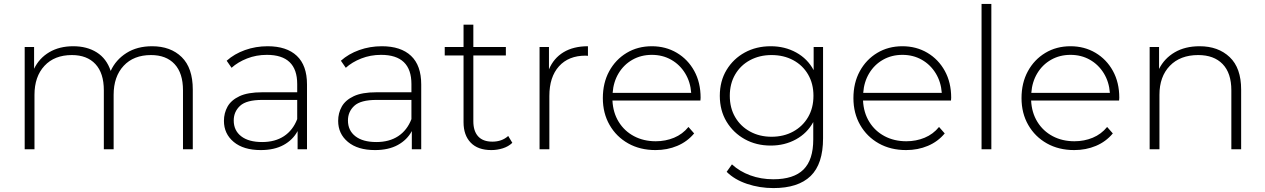

<svg xmlns="http://www.w3.org/2000/svg" viewBox="-20 -762 6455 980"><path d="M106 0V-522H154V-411Q180 -465 231.5 -495.5Q283 -526 354 -526Q424 -526 474 -494.5Q524 -463 545 -400Q571 -457 625.5 -491.5Q680 -526 756 -526Q851 -526 907.5 -470.5Q964 -415 964 -305V0H914V-301Q914 -389 871 -435Q828 -481 751 -481Q662 -481 611 -426Q560 -371 560 -278V0H510V-301Q510 -389 467 -435Q424 -481 347 -481Q258 -481 207 -426Q156 -371 156 -278V0Z M1499 0V-93Q1475 -48 1427.5 -22Q1380 4 1311 4Q1223 4 1173 -37.5Q1123 -79 1123 -145Q1123 -185 1141.5 -218Q1160 -251 1202.5 -271Q1245 -291 1318 -291H1497V-333Q1497 -482 1342 -482Q1288 -482 1241 -463.5Q1194 -445 1162 -416L1137 -452Q1176 -487 1230.5 -506.5Q1285 -526 1346 -526Q1443 -526 1495 -477Q1547 -428 1547 -331V0ZM1497 -154V-252H1319Q1238 -252 1205.5 -222Q1173 -192 1173 -147Q1173 -96 1211 -66.5Q1249 -37 1318 -37Q1384 -37 1429.5 -67Q1475 -97 1497 -154Z M2082 0V-93Q2058 -48 2010.5 -22Q1963 4 1894 4Q1806 4 1756 -37.5Q1706 -79 1706 -145Q1706 -185 1724.5 -218Q1743 -251 1785.5 -271Q1828 -291 1901 -291H2080V-333Q2080 -482 1925 -482Q1871 -482 1824 -463.5Q1777 -445 1745 -416L1720 -452Q1759 -487 1813.5 -506.5Q1868 -526 1929 -526Q2026 -526 2078 -477Q2130 -428 2130 -331V0ZM2080 -154V-252H1902Q1821 -252 1788.5 -222Q1756 -192 1756 -147Q1756 -96 1794 -66.5Q1832 -37 1901 -37Q1967 -37 2012.5 -67Q2058 -97 2080 -154Z M2488 4Q2419 4 2382.5 -34Q2346 -72 2346 -138V-479H2250V-522H2346V-636H2396V-522H2562V-479H2396V-143Q2396 -93 2420.5 -66Q2445 -39 2493 -39Q2542 -39 2574 -68L2595 -33Q2575 -14 2546.5 -5Q2518 4 2488 4Z M2734 0V-522H2782V-408Q2806 -465 2856.5 -495.5Q2907 -526 2981 -526V-477Q2978 -477 2975 -477.5Q2972 -478 2969 -478Q2882 -478 2833 -423.5Q2784 -369 2784 -272V0Z M3326 4Q3247 4 3186.5 -30Q3126 -64 3091.5 -124Q3057 -184 3057 -261Q3057 -339 3089.5 -398.5Q3122 -458 3178.5 -492Q3235 -526 3307 -526Q3378 -526 3434.5 -492.5Q3491 -459 3523.5 -400Q3556 -341 3556 -263Q3556 -260 3555.5 -256Q3555 -252 3555 -249H3106Q3109 -187 3138 -140Q3167 -93 3216 -67Q3265 -41 3327 -41Q3377 -41 3420.5 -59Q3464 -77 3494 -114L3523 -81Q3488 -39 3437 -17.5Q3386 4 3326 4ZM3107 -288H3508Q3504 -344 3477 -388Q3450 -432 3406 -457Q3362 -482 3307 -482Q3252 -482 3208 -457Q3164 -432 3137.5 -388Q3111 -344 3107 -288Z M3928 198Q3857 198 3793 176.5Q3729 155 3689 115L3716 77Q3755 113 3809.5 133Q3864 153 3927 153Q4031 153 4081 103.5Q4131 54 4131 -50V-139Q4100 -82 4042.5 -50.5Q3985 -19 3914 -19Q3840 -19 3781.5 -51.5Q3723 -84 3688.5 -141Q3654 -198 3654 -273Q3654 -348 3688.5 -405Q3723 -462 3781.5 -494Q3840 -526 3914 -526Q3986 -526 4044 -494Q4102 -462 4133 -404V-522H4181V-56Q4181 75 4117.5 136.5Q4054 198 3928 198ZM3918 -64Q3980 -64 4028.5 -90.5Q4077 -117 4104.5 -164Q4132 -211 4132 -273Q4132 -335 4104.5 -382Q4077 -429 4028.5 -455Q3980 -481 3918 -481Q3857 -481 3808.5 -455Q3760 -429 3732.5 -382Q3705 -335 3705 -273Q3705 -211 3732.5 -164Q3760 -117 3808.5 -90.5Q3857 -64 3918 -64Z M4605 4Q4526 4 4465.5 -30Q4405 -64 4370.5 -124Q4336 -184 4336 -261Q4336 -339 4368.5 -398.5Q4401 -458 4457.5 -492Q4514 -526 4586 -526Q4657 -526 4713.5 -492.5Q4770 -459 4802.5 -400Q4835 -341 4835 -263Q4835 -260 4834.5 -256Q4834 -252 4834 -249H4385Q4388 -187 4417 -140Q4446 -93 4495 -67Q4544 -41 4606 -41Q4656 -41 4699.5 -59Q4743 -77 4773 -114L4802 -81Q4767 -39 4716 -17.5Q4665 4 4605 4ZM4386 -288H4787Q4783 -344 4756 -388Q4729 -432 4685 -457Q4641 -482 4586 -482Q4531 -482 4487 -457Q4443 -432 4416.5 -388Q4390 -344 4386 -288Z M4990 0V-742H5040V0Z M5463 4Q5384 4 5323.5 -30Q5263 -64 5228.5 -124Q5194 -184 5194 -261Q5194 -339 5226.5 -398.5Q5259 -458 5315.5 -492Q5372 -526 5444 -526Q5515 -526 5571.5 -492.5Q5628 -459 5660.5 -400Q5693 -341 5693 -263Q5693 -260 5692.5 -256Q5692 -252 5692 -249H5243Q5246 -187 5275 -140Q5304 -93 5353 -67Q5402 -41 5464 -41Q5514 -41 5557.5 -59Q5601 -77 5631 -114L5660 -81Q5625 -39 5574 -17.5Q5523 4 5463 4ZM5244 -288H5645Q5641 -344 5614 -388Q5587 -432 5543 -457Q5499 -482 5444 -482Q5389 -482 5345 -457Q5301 -432 5274.5 -388Q5248 -344 5244 -288Z M5848 0V-522H5896V-410Q5923 -464 5976 -495Q6029 -526 6103 -526Q6198 -526 6256.5 -470.5Q6315 -415 6315 -305V0H6265V-301Q6265 -389 6220.5 -435Q6176 -481 6096 -481Q6004 -481 5951 -426Q5898 -371 5898 -278V0Z"/></svg>

Font: Montserrat Light
Style: Regular
Weight: 300
Designer: Julieta Ulanovsky
Foundry: Julieta Ulanovsky
Version: Version 9.000; ttfautohint (v1.8.4.7-5d5b)